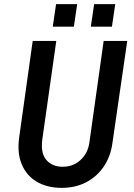

<svg xmlns="http://www.w3.org/2000/svg" viewBox="-20 -898 647 928"><path d="M278 10Q208 10 158 -19.5Q108 -49 85 -104Q62 -159 73 -236L138 -700H252L185 -228Q175 -159 203.5 -125.5Q232 -92 283 -92Q334 -92 369.5 -125Q405 -158 412 -209L481 -700H595L523 -204Q514 -140 480.5 -91.5Q447 -43 395.5 -16.5Q344 10 278 10ZM419 -769 435 -878H537L521 -769ZM235 -769 251 -878H353L337 -769Z"/></svg>

Font: Finlandica Medium
Style: Italic
Weight: 500
Italic angle: -8°
Designer: Niklas Ekholm, Juho Hiilivirta, Jaakko Suomalainen
Foundry: Helsinki Type Studio
Version: Version 1.063